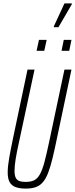

<svg xmlns="http://www.w3.org/2000/svg" viewBox="-20 -1095 440 1123"><path d="M131 8Q94 8 70.5 -1Q47 -10 36 -30.5Q25 -51 25 -86Q25 -122 34 -172.5Q43 -223 58 -295L141 -688H182L91 -263Q78 -205 71.5 -164.5Q65 -124 65 -96Q65 -71 71.5 -56.5Q78 -42 92.5 -36.5Q107 -31 130 -31Q161 -31 180.5 -41Q200 -51 214 -76.5Q228 -102 240 -147Q252 -192 267 -263L357 -688H398L315 -295Q300 -222 287.5 -170.5Q275 -119 261.5 -84Q248 -49 230.5 -29Q213 -9 189 -0.5Q165 8 131 8ZM340 -798 353 -862H398L385 -798ZM194 -798 208 -862H253L239 -798ZM295 -936V-941L357 -1075H400V-1070L322 -936Z"/></svg>

Font: Saira UltraCondensed ExtraLight
Style: Italic
Weight: 250
Width: 1
Italic angle: -12°
Designer: Hector Gatti with collaboration of the Omnibus-Type team
Foundry: Omnibus-Type
Version: Version 1.101